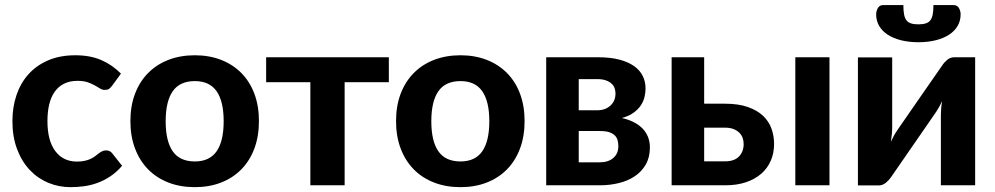

<svg xmlns="http://www.w3.org/2000/svg" viewBox="-20 -746 4004 773"><path d="M431 -400.5Q425 -392.5 419 -388.2Q413 -384 402 -384Q392 -384 382.8 -389.8Q373.5 -395.5 361.5 -402.2Q349.5 -409 333 -414.8Q316.5 -420.5 292 -420.5Q261 -420.5 238.2 -409.2Q215.5 -398 200.5 -377Q185.5 -356 178.2 -326Q171 -296 171 -258.5Q171 -179.5 202.8 -137.5Q234.5 -95.5 289.5 -95.5Q308.5 -95.5 322.2 -98.8Q336 -102 346.2 -107Q356.5 -112 364 -118Q371.5 -124 378.2 -129Q385 -134 391.8 -137.2Q398.5 -140.5 407 -140.5Q423 -140.5 432 -128.5L471.5 -78.5Q449.5 -53 424.5 -36.2Q399.5 -19.5 372.8 -9.8Q346 0 318.5 3.8Q291 7.5 264 7.5Q216.5 7.5 174 -10.2Q131.5 -28 99.5 -62Q67.5 -96 48.8 -145.5Q30 -195 30 -258.5Q30 -315 46.5 -363.5Q63 -412 95 -447.5Q127 -483 174.2 -503.2Q221.5 -523.5 283.5 -523.5Q342.5 -523.5 387 -504.5Q431.5 -485.5 467 -449.5Z M764.5 -523.5Q822.5 -523.5 870 -505Q917.5 -486.5 951.5 -452.2Q985.5 -418 1004 -369Q1022.5 -320 1022.5 -258.5Q1022.5 -197 1004 -147.8Q985.5 -98.5 951.5 -64Q917.5 -29.5 870 -11Q822.5 7.5 764.5 7.5Q706 7.5 658.2 -11Q610.5 -29.5 576.5 -64Q542.5 -98.5 523.8 -147.8Q505 -197 505 -258.5Q505 -320 523.8 -369Q542.5 -418 576.5 -452.2Q610.5 -486.5 658.2 -505Q706 -523.5 764.5 -523.5ZM764.5 -96Q823.5 -96 852 -136.8Q880.5 -177.5 880.5 -258Q880.5 -338 852 -378.8Q823.5 -419.5 764.5 -419.5Q704 -419.5 675.5 -378.8Q647 -338 647 -258Q647 -177.5 675.5 -136.8Q704 -96 764.5 -96Z M1545.5 -415H1367.5V0H1229.5V-415H1051.5V-515.5H1545.5Z M1834 -523.5Q1892 -523.5 1939.5 -505Q1987 -486.5 2021 -452.2Q2055 -418 2073.5 -369Q2092 -320 2092 -258.5Q2092 -197 2073.5 -147.8Q2055 -98.5 2021 -64Q1987 -29.5 1939.5 -11Q1892 7.5 1834 7.5Q1775.5 7.5 1727.8 -11Q1680 -29.5 1646 -64Q1612 -98.5 1593.2 -147.8Q1574.5 -197 1574.5 -258.5Q1574.5 -320 1593.2 -369Q1612 -418 1646 -452.2Q1680 -486.5 1727.8 -505Q1775.5 -523.5 1834 -523.5ZM1834 -96Q1893 -96 1921.5 -136.8Q1950 -177.5 1950 -258Q1950 -338 1921.5 -378.8Q1893 -419.5 1834 -419.5Q1773.5 -419.5 1745 -378.8Q1716.5 -338 1716.5 -258Q1716.5 -177.5 1745 -136.8Q1773.5 -96 1834 -96Z M2394.5 -92.5Q2429 -92.5 2449.2 -110Q2469.5 -127.5 2469.5 -157.5Q2469.5 -170 2466.5 -181.2Q2463.5 -192.5 2455.2 -200.8Q2447 -209 2432.5 -213.8Q2418 -218.5 2395 -218.5H2310V-92.5ZM2310 -427.5V-302H2384Q2417 -302 2437.5 -320.8Q2458 -339.5 2458 -369.5Q2458 -380.5 2454.5 -390.8Q2451 -401 2442.2 -409.2Q2433.5 -417.5 2419.2 -422.5Q2405 -427.5 2384 -427.5ZM2388 -515.5Q2437.5 -515.5 2473.5 -506Q2509.5 -496.5 2533 -479.8Q2556.5 -463 2567.8 -440Q2579 -417 2579 -390Q2579 -373.5 2574.8 -355.5Q2570.5 -337.5 2559.8 -321.5Q2549 -305.5 2530.5 -292Q2512 -278.5 2483.5 -271Q2508 -265.5 2528.8 -255.5Q2549.5 -245.5 2564.5 -231Q2579.5 -216.5 2588 -196.8Q2596.5 -177 2596.5 -152.5Q2596.5 -112.5 2579.8 -83.5Q2563 -54.5 2535 -36Q2507 -17.5 2470.8 -8.8Q2434.5 0 2395.5 0H2179V-515.5Z M2899.5 -96.5Q2936.5 -96.5 2955.2 -116Q2974 -135.5 2974 -166Q2974 -179 2969.8 -191Q2965.5 -203 2956.2 -212Q2947 -221 2933 -226.5Q2919 -232 2899.5 -232H2815V-96.5ZM2899 -328.5Q2953 -328.5 2990.8 -315.2Q3028.5 -302 3052 -279.8Q3075.5 -257.5 3086 -228.2Q3096.5 -199 3096.5 -166.5Q3096.5 -129.5 3083.2 -99Q3070 -68.5 3044.8 -46.5Q3019.5 -24.5 2983 -12.2Q2946.5 0 2900 0H2684V-515.5H2815V-328.5ZM3319.5 -515.5V0H3182V-515.5Z M3906 -515.5V0H3768V-283.5Q3768 -295 3769.2 -309.8Q3770.5 -324.5 3773 -339Q3761.5 -314 3749.5 -296.5Q3748.5 -295.5 3740.5 -283.5Q3732.5 -271.5 3719.5 -252.8Q3706.5 -234 3690.2 -210.5Q3674 -187 3657 -162.5Q3617.5 -105.5 3567.5 -33Q3563.5 -27 3558.2 -21.2Q3553 -15.5 3546.8 -10.5Q3540.5 -5.5 3533.5 -2.5Q3526.5 0.5 3518.5 0.5H3434V-515H3572V-231.5Q3572 -219.5 3570.5 -204.5Q3569 -189.5 3566.5 -175Q3572.5 -188 3578.5 -199Q3584.5 -210 3590.5 -218.5Q3591 -219.5 3599.2 -231.5Q3607.5 -243.5 3620.5 -262.2Q3633.5 -281 3649.8 -304.5Q3666 -328 3683 -352.5Q3722.5 -409.5 3773 -482Q3780.5 -494 3793.2 -504.8Q3806 -515.5 3822 -515.5ZM3677.5 -648Q3695.5 -648 3707.2 -651.8Q3719 -655.5 3725.8 -664.5Q3732.5 -673.5 3735.2 -688.2Q3738 -703 3738 -725.5H3819.5Q3834 -725.5 3840.8 -713.5Q3847.5 -701.5 3847.5 -688Q3847.5 -662 3835.2 -641.2Q3823 -620.5 3800.5 -606Q3778 -591.5 3746.8 -583.8Q3715.5 -576 3677.5 -576Q3639.5 -576 3608.2 -583.8Q3577 -591.5 3554.5 -606Q3532 -620.5 3519.8 -641.2Q3507.5 -662 3507.5 -688Q3507.5 -701.5 3514.2 -713.5Q3521 -725.5 3535.5 -725.5H3617Q3617 -703 3619.8 -688.2Q3622.5 -673.5 3629.2 -664.5Q3636 -655.5 3647.8 -651.8Q3659.5 -648 3677.5 -648Z"/></svg>

Font: Lato 2
Style: Regular
Weight: 800
Designer: Lukasz Dziedzic with Adam Twardoch and Botio Nikoltchev
Foundry: tyPoland Lukasz Dziedzic
Version: Version 2.015; 2015-08-06; http://www.latofonts.com/